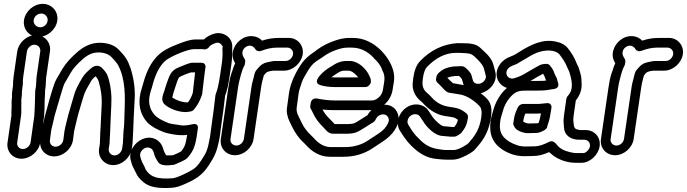

<svg xmlns="http://www.w3.org/2000/svg" viewBox="-20 -749 3549 992"><path d="M165 -568C119 -568 76 -529 69 -483L51 -359C48 -339 47 -322 47 -305L45 -291C43 -275 41 -264 42 -254V-245C40 -236 40 -226 40 -213C41 -185 38 -181 39 -151L19 -13C12 33 45 71 91 71C137 71 181 33 188 -13L208 -149V-151L210 -187L211 -244V-245C211 -246 212 -247 212 -248L213 -282L216 -305V-307L218 -343C218 -349 219 -354 220 -359L238 -483C245 -529 211 -568 165 -568ZM98 21C79 21 66 5 69 -13L89 -153C91 -168 90 -184 90 -189C91 -198 89 -233 91 -242C95 -264 91 -263 95 -291L97 -307C97 -308 98 -310 98 -311C98 -324 98 -340 101 -359L119 -483C122 -501 139 -518 158 -518C177 -518 191 -501 188 -483L170 -359C169 -352 168 -345 168 -339L166 -304L162 -281V-278L161 -244V-242V-239L159 -181L157 -148L138 -13C135 5 117 21 98 21ZM194 -679C213 -679 229 -661 226 -642C223 -622 207 -608 187 -608C168 -608 151 -626 154 -645C157 -665 174 -679 194 -679ZM104 -645C97 -598 132 -558 179 -558C225 -558 269 -596 276 -642C283 -689 248 -729 201 -729C154 -729 111 -691 104 -645Z M267 9C248 9 235 -7 238 -25L244 -71C245 -78 246 -85 248 -91C254 -111 257 -132 263 -154L285 -229C291 -247 306 -305 314 -319L346 -374C359 -397 379 -418 406 -442C434 -467 459 -478 488 -478C519 -478 541 -469 556 -454C575 -435 586 -420 591 -411C629 -337 627 -252 623 -153C621 -118 623 -108 618 -70V-68L615 -9L611 19C608 37 591 54 572 54C553 54 539 37 542 19L546 -8V-11L549 -66C550 -87 553 -176 555 -204C558 -255 553 -305 538 -352C533 -370 520 -385 505 -400C498 -406 489 -409 481 -409C474 -409 464 -407 454 -399C435 -383 418 -368 407 -350C384 -312 370 -284 364 -262C355 -228 333 -161 325 -124C318 -94 316 -90 313 -71L307 -25C304 -7 286 9 267 9ZM565 104C611 104 654 65 661 19L665 -10V-12L668 -71C670 -122 672 -174 675 -222C680 -281 673 -340 654 -398C640 -439 627 -458 594 -492C570 -517 535 -528 495 -528C452 -528 412 -510 375 -476C345 -450 321 -423 303 -394L271 -339C259 -318 244 -263 236 -237L215 -160C211 -146 208 -134 206 -123C202 -103 197 -91 194 -71L188 -25C181 21 214 59 260 59C306 59 350 21 357 -25L363 -71C363 -71 364 -75 365 -80C373 -112 381 -151 393 -189C415 -260 409 -260 450 -329C454 -336 461 -345 474 -355C482 -346 487 -337 489 -331C502 -289 508 -245 505 -200C503 -176 500 -79 498 -65V-62L496 -7L492 19C485 65 519 104 565 104Z M1006 -425H971C969 -425 967 -424 965 -424C949 -420 920 -408 906 -402C862 -385 857 -363 837 -306C833 -294 830 -282 828 -276C820 -255 810 -228 831 -209C854 -189 898 -170 939 -170H943L964 -173C971 -174 978 -178 982 -183C1000 -204 1014 -230 1023 -258C1024 -261 1025 -264 1025 -267C1032 -331 1038 -375 1041 -398L1042 -401C1043 -410 1039 -419 1031 -423C1027 -425 1011 -425 1006 -425ZM870 -246C873 -261 879 -278 885 -297C894 -326 900 -343 906 -350C922 -359 947 -369 967 -375H988C985 -351 981 -315 976 -269C970 -250 962 -235 952 -221L945 -220C917 -221 886 -233 870 -246ZM1093 -256C1088 -211 1081 -154 1071 -86L1065 -41C1052 28 1048 37 1017 84C1004 104 991 117 979 125C961 137 897 170 872 172C792 178 761 164 740 137C736 131 734 129 732 126C731 124 729 117 727 113C718 97 712 84 709 75L705 61C699 41 715 22 729 16C750 7 768 20 772 33L776 45C779 60 787 73 798 90C807 103 832 107 851 105C864 104 873 103 873 103C877 103 882 102 885 100C902 92 935 81 949 66C987 24 992 -11 1002 -83C1003 -87 1007 -115 974 -107C949 -101 931 -100 920 -101C882 -106 858 -110 851 -113C815 -127 792 -141 781 -153C749 -187 742 -229 761 -285C764 -292 766 -303 770 -316C788 -382 815 -423 845 -443C877 -464 952 -495 981 -495H1027C1028 -495 1030 -495 1033 -494C1043 -492 1055 -498 1061 -507C1066 -514 1076 -521 1095 -527C1106 -530 1116 -530 1129 -512C1130 -511 1131 -509 1130 -504C1130 -502 1129 -500 1129 -499C1131 -476 1130 -450 1126 -421L1118 -366C1111 -315 1102 -280 1095 -264C1094 -261 1093 -258 1093 -256ZM1143 -254C1153 -279 1161 -316 1168 -366L1176 -421C1181 -452 1179 -479 1180 -507C1182 -557 1131 -588 1087 -575C1066 -569 1049 -560 1033 -545H989C964 -545 933 -535 894 -519C869 -509 847 -500 821 -483C773 -450 741 -395 721 -322C718 -310 715 -301 713 -295C690 -225 699 -162 742 -116C760 -97 788 -81 827 -66C845 -59 905 -46 947 -52C940 -11 938 7 916 33C905 40 886 48 874 53C868 53 845 55 838 53C829 38 827 32 825 26L821 13C811 -20 769 -53 715 -30C680 -15 641 31 656 81L660 95C664 110 672 122 681 141C691 164 701 175 722 193C753 219 803 226 869 221C889 220 910 213 937 201C992 177 1026 155 1058 106C1091 56 1101 34 1115 -39L1121 -86C1131 -153 1138 -208 1143 -254Z M1494 -468C1491 -450 1474 -434 1456 -434H1403C1389 -434 1375 -430 1360 -427C1343 -424 1328 -414 1317 -401C1308 -390 1300 -385 1295 -367L1291 -350C1287 -334 1282 -319 1279 -298L1240 -31C1237 -13 1220 3 1201 3C1182 3 1168 -13 1171 -31L1210 -298C1215 -330 1219 -339 1224 -360L1229 -377C1232 -388 1236 -398 1242 -409C1244 -412 1245 -415 1245 -418L1247 -430C1248 -439 1242 -449 1238 -455C1228 -471 1231 -492 1248 -505C1268 -520 1289 -513 1300 -494C1306 -485 1319 -482 1329 -486C1357 -497 1384 -503 1412 -503H1465C1483 -503 1497 -486 1494 -468ZM1194 53C1240 53 1283 15 1290 -31L1329 -298C1332 -319 1335 -329 1339 -344L1343 -359C1346 -363 1348 -365 1353 -371C1362 -381 1382 -383 1395 -384H1448C1493 -384 1537 -423 1544 -468C1551 -513 1518 -553 1473 -553H1420C1391 -553 1364 -549 1334 -539C1322 -552 1306 -560 1287 -562C1238 -567 1195 -530 1184 -486C1178 -461 1183 -442 1195 -422C1189 -410 1185 -399 1181 -385L1175 -368C1168 -346 1165 -329 1160 -298L1121 -31C1114 15 1148 53 1194 53Z M1633 -310C1656 -302 1684 -299 1719 -299H1867C1882 -299 1894 -313 1896 -324V-326C1898 -341 1891 -351 1886 -362C1872 -392 1832 -434 1787 -434H1768C1747 -434 1725 -427 1706 -415C1691 -405 1681 -399 1679 -398C1662 -389 1584 -327 1633 -310ZM1692 -350C1704 -358 1709 -362 1728 -374C1739 -381 1749 -384 1760 -384H1779C1787 -384 1798 -381 1812 -369C1820 -362 1826 -355 1831 -349H1726C1713 -349 1702 -349 1692 -350ZM1965 -208C1992 -231 2006 -260 2010 -295L2015 -326C2020 -359 2013 -387 2001 -414C1990 -438 1973 -464 1949 -488C1909 -528 1860 -553 1804 -553H1785C1760 -553 1736 -548 1713 -540C1680 -529 1646 -513 1617 -491C1613 -488 1608 -484 1604 -481C1579 -465 1558 -447 1540 -423C1512 -383 1481 -325 1473 -267L1463 -194C1459 -169 1465 -144 1477 -119C1484 -104 1501 -69 1512 -55C1520 -45 1525 -36 1531 -30L1559 -2C1593 37 1635 61 1684 61H1755C1811 61 1863 46 1908 15C1960 -20 2001 -40 2028 -92C2038 -111 2043 -135 2037 -156C2029 -185 2005 -209 1965 -208ZM1899 -180C1891 -172 1885 -166 1879 -154C1865 -146 1826 -119 1810 -112C1808 -111 1794 -108 1774 -108H1709L1706 -111C1700 -118 1694 -124 1688 -130C1668 -149 1655 -166 1646 -183C1665 -181 1684 -180 1702 -180H1894ZM1709 -230C1679 -230 1649 -234 1618 -240C1612 -241 1589 -243 1585 -215L1583 -201C1582 -196 1584 -190 1586 -186C1590 -179 1594 -173 1597 -165C1608 -140 1626 -115 1650 -92C1663 -79 1675 -58 1701 -58H1767C1790 -58 1808 -60 1825 -67C1843 -75 1882 -101 1898 -111C1905 -115 1916 -119 1922 -134C1928 -145 1934 -151 1944 -155C1968 -164 1984 -152 1988 -136C1991 -125 1988 -119 1983 -109C1966 -72 1925 -53 1884 -25C1849 -1 1809 11 1762 11H1691C1658 11 1628 -4 1599 -38C1593 -45 1583 -53 1570 -67C1565 -73 1561 -79 1554 -88C1544 -101 1530 -134 1523 -147C1513 -166 1511 -182 1513 -194L1523 -267C1525 -278 1527 -286 1529 -292C1540 -322 1537 -326 1557 -360C1582 -403 1591 -418 1627 -441C1633 -445 1638 -448 1644 -452C1668 -470 1694 -484 1723 -493C1739 -498 1755 -503 1777 -503H1796C1838 -503 1876 -487 1910 -451L1911 -449C1933 -429 1947 -410 1954 -390C1954 -389 1955 -387 1955 -386C1965 -369 1969 -350 1965 -326L1960 -295C1957 -267 1946 -250 1925 -237C1918 -233 1911 -230 1901 -230Z M2376 -309C2342 -315 2342 -316 2321 -319C2316 -322 2298 -340 2291 -347C2301 -352 2321 -357 2351 -357C2355 -354 2365 -344 2367 -339L2373 -317C2374 -315 2375 -311 2376 -309ZM2464 -267C2508 -278 2555 -325 2538 -382L2529 -415C2523 -438 2508 -459 2484 -481C2479 -485 2473 -491 2466 -498C2439 -525 2411 -526 2344 -526H2342C2270 -521 2205 -490 2152 -435C2130 -413 2120 -381 2115 -345C2114 -335 2113 -325 2112 -316C2110 -279 2128 -247 2155 -226C2165 -218 2166 -215 2171 -210C2203 -177 2240 -155 2282 -149C2303 -146 2317 -144 2325 -142C2327 -142 2334 -138 2346 -130C2343 -115 2335 -102 2327 -93H2316L2273 -97H2271C2269 -97 2253 -103 2230 -127C2220 -137 2215 -145 2211 -151L2195 -175C2175 -209 2123 -223 2079 -193C2041 -167 2022 -114 2046 -74C2063 -47 2080 -21 2105 4C2143 42 2185 68 2235 72L2254 74C2264 75 2275 76 2290 76H2318C2336 76 2354 70 2372 62C2398 50 2422 38 2437 20C2448 8 2457 -4 2465 -14C2493 -51 2510 -94 2517 -145C2522 -181 2519 -212 2501 -233C2491 -245 2479 -256 2464 -267ZM2263 -47 2305 -43H2307H2327C2337 -43 2344 -49 2351 -53C2363 -60 2367 -67 2375 -78C2389 -97 2394 -116 2398 -143C2399 -151 2395 -159 2390 -163C2357 -189 2347 -190 2296 -198C2266 -203 2236 -217 2211 -245C2204 -252 2199 -259 2190 -266C2165 -286 2159 -306 2165 -345C2169 -376 2178 -395 2186 -403C2230 -449 2280 -476 2337 -476C2377 -476 2401 -473 2408 -471C2427 -465 2435 -453 2446 -443C2467 -423 2477 -406 2480 -396L2489 -362C2492 -352 2491 -347 2486 -337C2470 -309 2429 -309 2423 -335L2416 -360C2412 -375 2395 -390 2385 -399C2375 -408 2366 -407 2358 -407C2315 -407 2279 -401 2253 -378C2246 -372 2236 -363 2235 -353L2233 -342C2232 -334 2235 -326 2240 -322C2243 -319 2253 -310 2265 -297C2278 -283 2287 -271 2306 -269C2325 -267 2326 -265 2356 -261C2397 -255 2441 -220 2460 -198C2466 -190 2471 -175 2467 -145C2458 -80 2433 -47 2401 -10C2395 -3 2350 26 2325 26H2297C2284 26 2274 26 2268 25L2248 22C2211 17 2178 4 2144 -33L2143 -34C2122 -53 2108 -74 2095 -96L2090 -104C2085 -112 2084 -120 2087 -130C2095 -160 2136 -170 2151 -145L2167 -121C2185 -91 2227 -49 2263 -47Z M2794 -77C2809 -88 2807 -94 2808 -98C2813 -112 2820 -135 2822 -149L2829 -191C2831 -202 2826 -218 2805 -216C2779 -213 2763 -212 2761 -212H2683C2672 -212 2660 -204 2656 -195C2645 -172 2638 -154 2636 -137L2632 -113C2631 -107 2633 -102 2636 -97C2645 -78 2665 -69 2685 -64C2692 -62 2698 -61 2705 -61L2750 -62C2764 -62 2780 -69 2794 -77ZM2683 -121 2686 -137C2687 -142 2689 -149 2694 -162H2753C2758 -162 2762 -162 2775 -163L2772 -149C2771 -142 2767 -124 2763 -114L2757 -112L2712 -111C2700 -111 2685 -119 2683 -121ZM3028 7C3026 23 3007 42 2994 42H2959C2947 42 2928 39 2904 31C2889 26 2875 18 2864 7C2854 -4 2840 -28 2817 -16C2786 0 2761 7 2743 7L2695 8C2666 8 2638 -1 2610 -18C2568 -45 2557 -74 2565 -126C2567 -140 2572 -153 2575 -165C2584 -201 2599 -229 2621 -252C2646 -278 2663 -281 2703 -281H2755C2786 -281 2802 -282 2827 -287C2836 -289 2876 -287 2862 -325C2862 -326 2861 -329 2860 -333C2857 -350 2849 -356 2843 -374C2839 -387 2831 -399 2820 -412C2816 -417 2809 -419 2803 -419C2793 -419 2776 -417 2768 -412C2751 -402 2741 -398 2713 -381C2675 -358 2673 -357 2638 -345C2616 -338 2600 -351 2597 -366C2592 -389 2613 -404 2628 -410L2641 -415C2651 -418 2657 -423 2669 -430L2695 -445C2722 -462 2742 -472 2752 -476C2799 -494 2851 -493 2872 -466C2885 -449 2902 -424 2908 -407C2912 -396 2918 -388 2922 -376C2932 -342 2948 -290 2914 -254C2910 -250 2907 -243 2906 -238L2894 -153C2890 -123 2892 -113 2894 -88C2897 -50 2928 -27 2973 -27H2999C3017 -27 3031 -12 3028 7ZM2802 -333C2787 -331 2786 -331 2762 -331H2721C2748 -347 2770 -360 2786 -368C2795 -355 2795 -347 2802 -333ZM3078 7C3085 -39 3052 -77 3006 -77H2981C2972 -77 2970 -79 2959 -81C2951 -83 2946 -93 2945 -100C2943 -124 2940 -123 2944 -153L2955 -230C2976 -256 2987 -286 2985 -317C2985 -323 2984 -331 2984 -339C2984 -357 2975 -382 2971 -396C2967 -408 2960 -418 2956 -430C2947 -453 2930 -480 2913 -501C2899 -518 2880 -528 2856 -533C2788 -550 2727 -520 2673 -487L2647 -471C2637 -465 2636 -464 2630 -462L2616 -456C2596 -449 2575 -435 2562 -415C2525 -360 2557 -307 2599 -295C2564 -264 2538 -220 2526 -170C2523 -156 2517 -141 2515 -126C2505 -55 2526 -8 2579 26C2613 47 2649 58 2688 58L2736 57C2761 57 2788 50 2817 37C2820 40 2823 42 2827 45C2852 70 2904 92 2951 92H2986C3029 92 3072 50 3078 7Z M3458 -468C3455 -450 3438 -434 3420 -434H3367C3353 -434 3339 -430 3324 -427C3307 -424 3292 -414 3281 -401C3272 -390 3264 -385 3259 -367L3255 -350C3251 -334 3246 -319 3243 -298L3204 -31C3201 -13 3184 3 3165 3C3146 3 3132 -13 3135 -31L3174 -298C3179 -330 3183 -339 3188 -360L3193 -377C3196 -388 3200 -398 3206 -409C3208 -412 3209 -415 3209 -418L3211 -430C3212 -439 3206 -449 3202 -455C3192 -471 3195 -492 3212 -505C3232 -520 3253 -513 3264 -494C3270 -485 3283 -482 3293 -486C3321 -497 3348 -503 3376 -503H3429C3447 -503 3461 -486 3458 -468ZM3158 53C3204 53 3247 15 3254 -31L3293 -298C3296 -319 3299 -329 3303 -344L3307 -359C3310 -363 3312 -365 3317 -371C3326 -381 3346 -383 3359 -384H3412C3457 -384 3501 -423 3508 -468C3515 -513 3482 -553 3437 -553H3384C3355 -553 3328 -549 3298 -539C3286 -552 3270 -560 3251 -562C3202 -567 3159 -530 3148 -486C3142 -461 3147 -442 3159 -422C3153 -410 3149 -399 3145 -385L3139 -368C3132 -346 3129 -329 3124 -298L3085 -31C3078 15 3112 53 3158 53Z"/></svg>

Font: AppleStorm
Style: XbdOutIta
Weight: 800
Foundry: Cannot Into Space Fonts
Version: Version 1.01